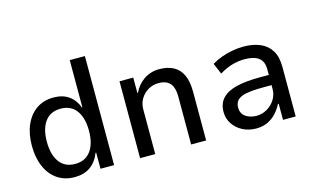

<svg xmlns="http://www.w3.org/2000/svg" viewBox="-87 -948 1953 1199"><g transform="rotate(-15 890.0 -348.0)"><path d="M268 9Q203 9 156 -23Q109 -55 83.5 -113.5Q58 -172 58 -249Q58 -326 83.5 -384Q109 -442 155.5 -474Q202 -506 266 -506Q324 -506 363.5 -478.5Q403 -451 422 -400H425V-705H523V0H435V-104H431Q409 -48 368 -19.5Q327 9 268 9ZM291 -70Q357 -70 392 -117.5Q427 -165 427 -249Q427 -332 392 -379.5Q357 -427 291 -427Q225 -427 190 -380Q155 -333 155 -249Q155 -165 190 -117.5Q225 -70 291 -70Z M691 0V-497H780V-398H784Q806 -446 849.5 -476Q893 -506 950 -506Q1003 -506 1041 -486Q1079 -466 1098.5 -423.5Q1118 -381 1118 -315V0H1021V-310Q1021 -347 1011 -372Q1001 -397 979.5 -410Q958 -423 923 -423Q886 -423 855.5 -405Q825 -387 807 -357Q789 -327 789 -290V0Z M1441 9Q1392 9 1353 -11.5Q1314 -32 1291.5 -66.5Q1269 -101 1269 -143Q1269 -197 1300 -230.5Q1331 -264 1392 -279Q1453 -294 1543 -294H1617V-228H1552Q1503 -228 1468 -224.5Q1433 -221 1410 -212Q1387 -203 1375.5 -187Q1364 -171 1364 -146Q1364 -107 1393 -87Q1422 -67 1464 -67Q1499 -67 1531 -85.5Q1563 -104 1582.5 -135Q1602 -166 1602 -203V-330Q1602 -382 1571 -405Q1540 -428 1481 -428Q1442 -428 1401.5 -417Q1361 -406 1317 -379L1287 -450Q1319 -469 1353 -481Q1387 -493 1423 -499.5Q1459 -506 1496 -506Q1556 -506 1601.5 -486.5Q1647 -467 1672 -426.5Q1697 -386 1697 -320V0H1615V-104H1610Q1595 -74 1571.5 -48Q1548 -22 1515.5 -6.5Q1483 9 1441 9Z"/></g></svg>

Font: Nunito Sans 7pt SemiCondensed Medium
Style: Regular
Weight: 500
Width: 4
Designer: Vernon Adams
Foundry: Vernon Adams
Version: Version 3.101;gftools[0.9.27]